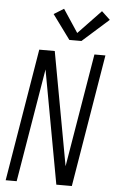

<svg xmlns="http://www.w3.org/2000/svg" viewBox="-63 -1019 633 1061"><g transform="rotate(5 253.0 -488.5)"><path d="M10 0 132 -735H218L333 -106L438 -735H499L377 0H291L176 -629L71 0ZM293 -803 194 -938 249 -972 333 -845 459 -977 506 -933 360 -803Z"/></g></svg>

Font: Iosevka Curly Light Oblique
Style: Regular
Weight: 300
Italic angle: -9°
Monospace: yes
Designer: Belleve Invis
Foundry: Belleve Invis
Version: Version 11.1.0; ttfautohint (v1.8.3)